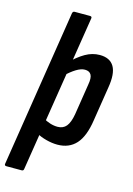

<svg xmlns="http://www.w3.org/2000/svg" viewBox="-139 -748 690 999"><g transform="rotate(15 205.5 -249.0)"><path d="M0 185Q-12 185 -10 174L123 -672Q125 -683 135 -683H217Q229 -683 227 -672L93 174Q92 185 82 185ZM226 8Q197 8 165 -0.5Q133 -9 112 -22L124 -106Q142 -95 162.5 -88.5Q183 -82 203 -82Q233 -82 250 -102.5Q267 -123 275 -169L301 -335Q308 -373 298.5 -389.5Q289 -406 265 -406Q244 -406 218 -390Q192 -374 162 -345L163 -415Q205 -457 242.5 -478.5Q280 -500 320 -500Q375 -500 397 -462.5Q419 -425 406 -348L377 -164Q364 -75 326.5 -33.5Q289 8 226 8Z"/></g></svg>

Font: Sofia Sans Condensed
Style: Bold Italic
Weight: 700
Italic angle: -9°
Version: Version 4.100